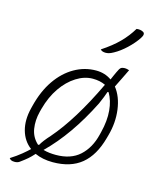

<svg xmlns="http://www.w3.org/2000/svg" viewBox="-128 -901 855 1050"><g transform="rotate(15 300.0 -376.0)"><path d="M513 -813Q535 -816 551 -807Q567 -798 549 -771Q527 -738 493.5 -706.5Q460 -675 427 -657Q411 -648 401 -645.5Q391 -643 383 -643Q362 -643 353 -654Q411 -692 449 -730.5Q487 -769 513 -813ZM359 -536Q409 -536 447 -509Q452 -520 457 -532Q462 -544 468 -556Q478 -579 486 -584Q494 -589 507 -589Q518 -589 532 -584Q519 -556 506 -530.5Q493 -505 481 -480L480 -478Q517 -431 526.5 -359Q536 -287 515 -212L510 -194Q482 -91 420.5 -40.5Q359 10 258 10Q201 10 157 -10Q140 9 124.5 22.5Q109 36 84 54Q73 62 57 62Q43 62 36.5 58.5Q30 55 26 49Q61 27 87 5.5Q113 -16 126 -29Q82 -62 66.5 -118Q51 -174 68 -243L72 -259Q94 -347 136.5 -408.5Q179 -470 236.5 -503Q294 -536 359 -536ZM353 -488Q306 -488 260 -459Q214 -430 178.5 -378.5Q143 -327 124 -257L119 -238Q106 -187 113.5 -140.5Q121 -94 156 -62H162Q177 -89 211 -126Q319 -250 425 -473Q394 -488 353 -488ZM420 -366Q320 -166 193 -42Q210 -37 228 -35Q246 -33 264 -33Q349 -33 399 -78.5Q449 -124 468 -202L472 -218Q489 -286 484 -342Q479 -398 455 -439H449Q445 -426 437.5 -407.5Q430 -389 420 -366Z"/></g></svg>

Font: Recursive Sn Csl St Lt
Style: Italic
Weight: 300
Italic angle: -15°
Version: Version 1.079;hotconv 1.0.112;makeotfexe 2.5.65598; ttfautoh